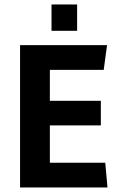

<svg xmlns="http://www.w3.org/2000/svg" viewBox="-20 -826 523 846"><path d="M68.4 0V-627H451.7L437 -518.1H141.6L199.7 -599.6V-333L141.6 -381.8H424.3V-273.4H141.6L199.7 -316.9V-27.3L141.6 -108.9H443.8L453.6 0ZM207 -690.4V-806.2H319.8V-690.4Z"/></svg>

Font: Anaheim
Style: Bold
Weight: 700
Version: Version 2.001